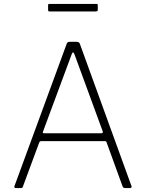

<svg xmlns="http://www.w3.org/2000/svg" viewBox="-20 -954 740 974"><path d="M60 0Q56 0 54 -2.5Q52 -5 53 -9L318 -731Q320 -737 323.5 -739.5Q327 -742 334 -742H367Q382 -742 385 -732L647 -10Q649 -6 646.5 -3Q644 0 639 0H615Q605 0 602 -8L521 -231Q520 -235 518 -236.5Q516 -238 511 -238H189Q182 -238 179 -231L96 -7Q95 -3 92.5 -1.5Q90 0 85 0H60ZM494 -278Q504 -278 501 -288L358 -678Q354 -688 350.5 -688Q347 -688 343 -677L198 -286Q195 -278 203 -278ZM476 -928V-904Q476 -896 466 -896H231Q227 -896 225.5 -898Q224 -900 224 -904V-927Q224 -934 229 -934H471Q476 -934 476 -928Z"/></svg>

Font: Libre Franklin Thin Thin
Style: Regular
Weight: 250
Version: Version 3.000